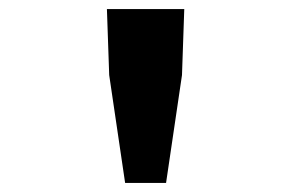

<svg xmlns="http://www.w3.org/2000/svg" viewBox="-20 -705 640 422"><path d="M255 -303 220 -540 215 -685H385L380 -540L345 -303Z"/></svg>

Font: Source Code Pro
Style: Bold
Weight: 700
Monospace: yes
Designer: Paul D. Hunt, Teo Tuominen
Foundry: Adobe Systems Incorporated
Version: Version 2.030;PS 1.000;hotconv 16.6.51;makeotf.lib2.5.65220